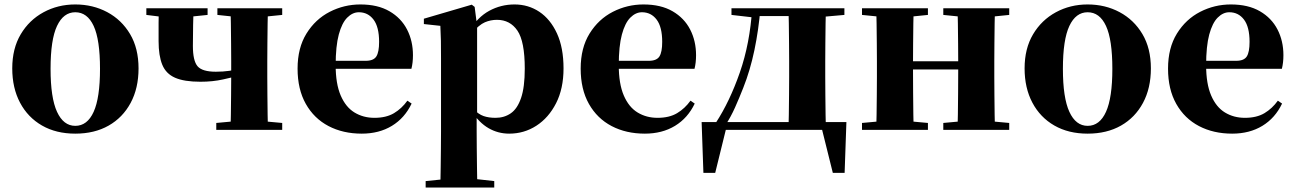

<svg xmlns="http://www.w3.org/2000/svg" viewBox="-20 -583 5815 862"><path d="M318 17Q232 17 168.5 -19.5Q105 -56 70 -122Q35 -188 35 -276Q35 -365 73 -429Q111 -493 175.5 -528Q240 -563 318 -563Q397 -563 461.5 -528.5Q526 -494 564 -430Q602 -366 602 -276Q602 -187 566.5 -121Q531 -55 467.5 -19Q404 17 318 17ZM318 -18Q372 -18 400.5 -81Q429 -144 429 -274Q429 -405 400.5 -466.5Q372 -528 318 -528Q265 -528 236 -466.5Q207 -405 207 -274Q207 -144 236 -81Q265 -18 318 -18Z M880 -216Q807 -216 766 -234Q725 -252 708.5 -292.5Q692 -333 692 -398Q692 -448 692 -481.5Q692 -515 693 -546H849Q848 -511 847 -471Q846 -431 846 -377Q846 -310 867 -285.5Q888 -261 949 -261Q981 -261 1009.5 -265Q1038 -269 1075 -279V-249Q1029 -237 982 -226.5Q935 -216 880 -216ZM1015 0Q1016 -26 1016.5 -68.5Q1017 -111 1017.5 -157.5Q1018 -204 1018 -240V-308Q1018 -343 1017.5 -389Q1017 -435 1016.5 -478Q1016 -521 1015 -546H1183Q1182 -521 1181.5 -478Q1181 -435 1180.5 -389Q1180 -343 1180 -308V-238Q1180 -203 1180.5 -157Q1181 -111 1181.5 -68.5Q1182 -26 1183 0ZM637 -516V-546H912V-516L805 -505H726ZM951 0V-31L1059 -41H1137L1247 -31V0ZM956 -516V-546H1247V-516L1138 -505H1060Z M1604 17Q1520 17 1455 -17Q1390 -51 1353 -116.5Q1316 -182 1316 -275Q1316 -368 1356 -432.5Q1396 -497 1460.5 -530Q1525 -563 1598 -563Q1676 -563 1728.5 -532.5Q1781 -502 1807.5 -450.5Q1834 -399 1834 -335Q1834 -301 1827 -274H1385V-310H1622Q1657 -310 1669.5 -329.5Q1682 -349 1682 -395Q1682 -462 1657 -495Q1632 -528 1591 -528Q1563 -528 1539 -504Q1515 -480 1501 -428Q1487 -376 1487 -290Q1487 -207 1509.5 -154.5Q1532 -102 1571.5 -78Q1611 -54 1661 -54Q1714 -54 1749 -75Q1784 -96 1809 -131L1828 -118Q1797 -53 1739.5 -18Q1682 17 1604 17Z M1891 259V230L1999 219H2100L2199 230V259ZM1957 259Q1958 213 1958.5 168.5Q1959 124 1959.5 83Q1960 42 1960 7V-320Q1960 -369 1959.5 -400Q1959 -431 1957 -467L1883 -475V-499L2098 -562L2111 -552L2121 -474L2122 -468V-74L2120 -60V6Q2120 41 2120.5 82.5Q2121 124 2121.5 168.5Q2122 213 2123 259ZM2266 17Q2216 17 2173.5 -7.5Q2131 -32 2096 -85H2084L2105 -94Q2128 -70 2151 -62Q2174 -54 2205 -54Q2244 -54 2273.5 -74.5Q2303 -95 2319.5 -143.5Q2336 -192 2336 -275Q2336 -397 2303 -445.5Q2270 -494 2211 -494Q2183 -494 2157 -483Q2131 -472 2097 -433L2080 -444H2087Q2124 -506 2176.5 -534.5Q2229 -563 2290 -563Q2352 -563 2401.5 -530Q2451 -497 2480.5 -433Q2510 -369 2510 -276Q2510 -185 2476.5 -119.5Q2443 -54 2388 -18.5Q2333 17 2266 17Z M2875 17Q2791 17 2726 -17Q2661 -51 2624 -116.5Q2587 -182 2587 -275Q2587 -368 2627 -432.5Q2667 -497 2731.5 -530Q2796 -563 2869 -563Q2947 -563 2999.5 -532.5Q3052 -502 3078.5 -450.5Q3105 -399 3105 -335Q3105 -301 3098 -274H2656V-310H2893Q2928 -310 2940.5 -329.5Q2953 -349 2953 -395Q2953 -462 2928 -495Q2903 -528 2862 -528Q2834 -528 2810 -504Q2786 -480 2772 -428Q2758 -376 2758 -290Q2758 -207 2780.5 -154.5Q2803 -102 2842.5 -78Q2882 -54 2932 -54Q2985 -54 3020 -75Q3055 -96 3080 -131L3099 -118Q3068 -53 3010.5 -18Q2953 17 2875 17Z M3688 0H3224L3242 -14L3191 193H3138L3130 -35H3780L3772 193H3719L3667 -16ZM3519 0Q3521 -26 3521.5 -68.5Q3522 -111 3522.5 -157Q3523 -203 3523 -238V-308Q3523 -343 3522.5 -389Q3522 -435 3521.5 -478Q3521 -521 3519 -546H3688Q3687 -521 3686.5 -478Q3686 -435 3685.5 -389Q3685 -343 3685 -308V-238Q3685 -203 3685.5 -157Q3686 -111 3686.5 -68.5Q3687 -26 3688 0ZM3264 -516V-546H3366V-505H3360ZM3609 -505V-546H3771V-516L3646 -505ZM3194 -32Q3256 -127 3301.5 -257.5Q3347 -388 3357 -546H3394Q3386 -449 3367 -358Q3348 -267 3317 -189Q3299 -143 3280 -100.5Q3261 -58 3238 -23V-10ZM3366 -511V-546H3610V-511Z M3913 0Q3915 -26 3915.5 -68.5Q3916 -111 3916.5 -157Q3917 -203 3917 -238V-308Q3917 -343 3916.5 -389Q3916 -435 3915.5 -478Q3915 -521 3913 -546H4082Q4081 -521 4080.5 -477.5Q4080 -434 4079.5 -386Q4079 -338 4079 -298V-276Q4079 -222 4079.5 -168Q4080 -114 4080.5 -70Q4081 -26 4082 0ZM4278 0Q4280 -26 4280.5 -70Q4281 -114 4281.5 -168Q4282 -222 4282 -276V-298Q4282 -338 4281.5 -386Q4281 -434 4280.5 -477.5Q4280 -521 4278 -546H4447Q4446 -521 4445.5 -478Q4445 -435 4444.5 -389Q4444 -343 4444 -308V-238Q4444 -203 4444.5 -157Q4445 -111 4445.5 -68.5Q4446 -26 4447 0ZM3850 0V-31L3960 -41H4037L4146 -31V0ZM3850 -516V-546H4146V-516L4037 -505H3960ZM4215 0V-31L4324 -41H4402L4511 -31V0ZM4215 -516V-546H4511V-516L4402 -505H4324ZM3998 -271V-308H4362V-271Z M4863 17Q4777 17 4713.5 -19.5Q4650 -56 4615 -122Q4580 -188 4580 -276Q4580 -365 4618 -429Q4656 -493 4720.5 -528Q4785 -563 4863 -563Q4942 -563 5006.5 -528.5Q5071 -494 5109 -430Q5147 -366 5147 -276Q5147 -187 5111.5 -121Q5076 -55 5012.5 -19Q4949 17 4863 17ZM4863 -18Q4917 -18 4945.5 -81Q4974 -144 4974 -274Q4974 -405 4945.5 -466.5Q4917 -528 4863 -528Q4810 -528 4781 -466.5Q4752 -405 4752 -274Q4752 -144 4781 -81Q4810 -18 4863 -18Z M5512 17Q5428 17 5363 -17Q5298 -51 5261 -116.5Q5224 -182 5224 -275Q5224 -368 5264 -432.5Q5304 -497 5368.5 -530Q5433 -563 5506 -563Q5584 -563 5636.5 -532.5Q5689 -502 5715.5 -450.5Q5742 -399 5742 -335Q5742 -301 5735 -274H5293V-310H5530Q5565 -310 5577.5 -329.5Q5590 -349 5590 -395Q5590 -462 5565 -495Q5540 -528 5499 -528Q5471 -528 5447 -504Q5423 -480 5409 -428Q5395 -376 5395 -290Q5395 -207 5417.5 -154.5Q5440 -102 5479.5 -78Q5519 -54 5569 -54Q5622 -54 5657 -75Q5692 -96 5717 -131L5736 -118Q5705 -53 5647.5 -18Q5590 17 5512 17Z"/></svg>

Font: Noto Serif JP Black
Style: Regular
Weight: 900
Designer: Ryoko NISHIZUKA 西塚涼子 (kana & ideographs); Frank Grießhammer (Latin, Greek & Cyrillic); Wenlong ZHANG 张文龙 (bopomofo); San
Foundry: Adobe
Version: Version 2.003-H1;hotconv 1.1.1;makeotfexe 2.6.0